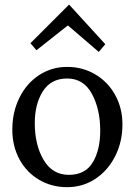

<svg xmlns="http://www.w3.org/2000/svg" viewBox="-20 -753 537 795"><path d="M31 0ZM487 -238Q487 -166 457 -106.5Q427 -47 375 -12.5Q323 22 258 22Q194 22 142 -8.5Q90 -39 60.5 -93.5Q31 -148 31 -216Q31 -289 60.5 -348.5Q90 -408 142 -442Q194 -476 258 -476Q322 -476 374.5 -445Q427 -414 457 -359.5Q487 -305 487 -238ZM124 -243Q124 -153 160.5 -91Q197 -29 265 -29Q333 -29 364 -80.5Q395 -132 395 -212Q395 -301 360.5 -364.5Q326 -428 258 -428Q191 -428 157.5 -375Q124 -322 124 -243ZM389 -538 262 -647H260L131 -545L106 -574L265 -733H267L416 -570Z"/></svg>

Font: Sumana
Style: Regular
Weight: 400
Designer: Cyreal, Alexei Vanyashin (Devanagari), Olga Karpushina (Latin)
Foundry: Cyreal
Version: Version 1.015;PS 001.015;hotconv 1.0.70;makeotf.lib2.5.58329